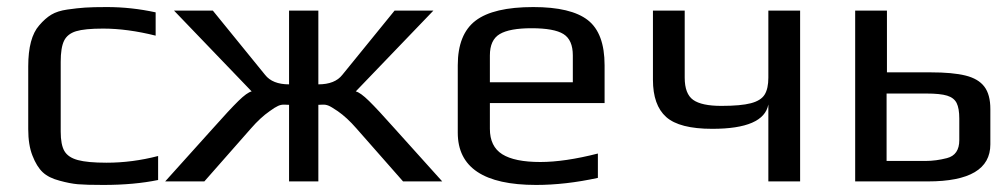

<svg xmlns="http://www.w3.org/2000/svg" viewBox="-20 -514 2856 544"><path d="M60 0ZM149 -2Q118 -10 101 -26Q84 -42 72 -73Q60 -103 60 -148V-326Q60 -407 91 -442Q108 -462 125.5 -472.5Q143 -483 171 -487Q199 -491 221 -492.5Q243 -494 283 -494Q352 -494 421 -479V-413Q341 -433 272 -433Q220 -433 195.5 -425.5Q171 -418 161.5 -398.5Q152 -379 152 -339V-141Q152 -104 162.5 -86Q173 -68 200.5 -60.5Q228 -53 282 -53Q355 -53 428 -72V-4Q360 10 273 10Q223 10 200.5 8Q178 6 149 -2Z M583 -150Q631 -204 655.5 -228Q680 -252 693 -255L473 -484H583L731 -302Q752 -275 799 -275V-484H882V-275Q929 -275 950 -302L1098 -484H1208L988 -255Q1001 -252 1025.5 -228Q1050 -204 1098 -150L1233 0H1122L990 -150Q963 -181 937 -199Q918 -212 910 -215Q902 -218 894 -217.5Q886 -217 882 -217V0H799V-217Q795 -217 786 -217.5Q777 -218 768 -214Q759 -210 744 -199Q718 -181 691 -150L559 0H448Z M1277 -138V-329Q1277 -417 1327.5 -455.5Q1378 -494 1491 -494Q1598 -494 1645.5 -457Q1693 -420 1693 -329V-222H1368V-149Q1368 -99 1403 -77Q1438 -55 1511 -55Q1580 -55 1674 -79V-10Q1582 10 1499 10Q1277 10 1277 -138ZM1603 -281V-357Q1603 -401 1576.5 -417.5Q1550 -434 1486 -434Q1424 -434 1396 -417.5Q1368 -401 1368 -357V-281Z M2157 -218Q2144 -149 1998 -149Q1905 -149 1867.5 -182.5Q1830 -216 1830 -288V-484H1920V-294Q1920 -248 1944 -231Q1968 -214 2024 -214Q2079 -214 2107.5 -221.5Q2136 -229 2146.5 -246Q2157 -263 2157 -294V-484H2247V0H2157Z M2403 -484H2493V-309H2617Q2679 -309 2715.5 -300Q2752 -291 2769 -268.5Q2786 -246 2786 -205V-105Q2786 0 2609 0H2403ZM2603 -58Q2632 -58 2663 -66Q2698 -75 2698 -117V-178Q2698 -207 2690.5 -222Q2683 -237 2663.5 -243Q2644 -249 2605 -249H2492V-58Z"/></svg>

Font: Play
Style: Regular
Weight: 400
Designer: Jonas Hecksher (Cyrillic expansion: Cyreal)
Foundry: Jonas Hecksher, Playtype, e-types AS
Version: Version 2.101; ttfautohint (v1.5.65-e2d9)